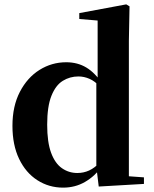

<svg xmlns="http://www.w3.org/2000/svg" viewBox="-20 -842 705 879"><path d="M269 17Q204 17 151 -17Q98 -51 67.5 -114.5Q37 -178 37 -266Q37 -356 71 -421.5Q105 -487 161 -522Q217 -557 283 -557Q335 -557 375 -533Q415 -509 449 -458H458L440 -443Q415 -470 390 -481Q365 -492 339 -492Q300 -492 267.5 -472Q235 -452 215.5 -403.5Q196 -355 196 -271Q196 -191 214 -142.5Q232 -94 263.5 -72Q295 -50 334 -50Q363 -50 388 -61.5Q413 -73 437 -98L458 -80H447Q414 -35 369 -9Q324 17 269 17ZM432 12 421 -79V-81V-464L427 -476V-748L343 -755V-782L558 -822L573 -813L570 -655V-35L639 -30V0Z"/></svg>

Font: Noto Serif TC ExtraLight ExtraBold
Style: Regular
Weight: 800
Version: Version 2.002-H1;hotconv 1.1.0;makeotfexe 2.6.0